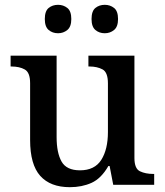

<svg xmlns="http://www.w3.org/2000/svg" viewBox="-20 -767 684 797"><path d="M270 10Q189 10 147 -37Q105 -84 105 -186V-422Q105 -466 83 -478.5Q61 -491 27 -491H24V-536H215V-198Q215 -133 235.5 -96.5Q256 -60 312 -60Q373 -60 400.5 -103.5Q428 -147 428 -219V-421Q428 -467 405.5 -479Q383 -491 351 -491H347V-536H538V-111Q538 -67 561 -56Q584 -45 616 -45H620V0H450L435 -78H430Q400 -26 360 -8Q320 10 270 10ZM415 -629Q392 -629 376 -642.5Q360 -656 360 -688Q360 -721 376 -734Q392 -747 415 -747Q437 -747 453.5 -734Q470 -721 470 -688Q470 -656 453.5 -642.5Q437 -629 415 -629ZM221 -629Q198 -629 182 -642.5Q166 -656 166 -688Q166 -721 182 -734Q198 -747 221 -747Q243 -747 259.5 -734Q276 -721 276 -688Q276 -656 259.5 -642.5Q243 -629 221 -629Z"/></svg>

Font: Noto Serif Sinhala Medium
Style: Regular
Weight: 500
Designer: Jelle Bosma - Monotype Design Team
Foundry: Monotype Imaging Inc.
Version: Version 2.007; ttfautohint (v1.8.4.7-5d5b)